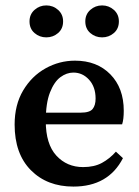

<svg xmlns="http://www.w3.org/2000/svg" viewBox="-20 -677 513 709"><path d="M251 12Q154 12 94 -48.5Q34 -109 34 -217Q34 -290 65.5 -343Q97 -396 148 -424.5Q199 -453 257 -453Q338 -453 387.5 -402.5Q437 -352 437 -268Q437 -236 431 -218H82V-261H278Q311 -261 322 -274.5Q333 -288 333 -313Q333 -356 309 -382.5Q285 -409 251 -409Q226 -409 203 -392Q180 -375 164.5 -335.5Q149 -296 149 -230Q149 -145 188 -102.5Q227 -60 287 -60Q328 -60 356.5 -75.5Q385 -91 408 -117L434 -93Q380 12 251 12ZM151 -539Q126 -539 107.5 -555Q89 -571 89 -598Q89 -624 107.5 -640.5Q126 -657 151 -657Q176 -657 194.5 -640.5Q213 -624 213 -598Q213 -571 194.5 -555Q176 -539 151 -539ZM357 -539Q332 -539 313.5 -555Q295 -571 295 -598Q295 -624 313.5 -640.5Q332 -657 357 -657Q382 -657 400.5 -640.5Q419 -624 419 -598Q419 -571 400.5 -555Q382 -539 357 -539Z"/></svg>

Font: Lisu Bosa
Style: Bold
Weight: 700
Designer: David Morse, Annie Olsen, Victor Gaultney, Frank Grießhammer (Latin)
Foundry: SIL International
Version: Version 2.000